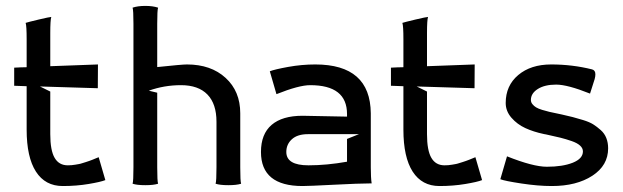

<svg xmlns="http://www.w3.org/2000/svg" viewBox="-20 -622 2099 647"><path d="M69.8 -185.1V-331.5L27.8 -333V-394Q35.2 -394.5 49.1 -395Q63 -395.5 69.8 -395.5V-490.2Q69.8 -534.7 66.4 -544.9Q73.7 -547.4 110.6 -556.2Q147.5 -564.9 152.8 -564.9Q149.4 -554.7 149.4 -509.8V-398.9L310.1 -404.8L309.6 -324.7L114.7 -330.6L149.4 -313.5V-169.9Q149.4 -115.2 164.1 -90.1Q178.7 -64.9 208.5 -64.9Q214.8 -64.9 221.2 -65.4Q227.5 -65.9 234.1 -67.1Q240.7 -68.4 245.6 -69.1Q250.5 -69.8 257.8 -72.3Q265.1 -74.7 268.8 -75.7Q272.5 -76.7 280.5 -79.6Q288.6 -82.5 291 -83.5Q293.5 -84.5 302.2 -88.1Q311 -91.8 312.5 -92.3L335 -15.1Q319.3 -8.8 278.6 -2Q237.8 4.9 191.4 4.9Q132.3 4.9 101.1 -43.7Q69.8 -92.3 69.8 -185.1Z M429.7 -58.1V-542Q429.7 -587.4 426.8 -596.2Q444.3 -602.1 469.7 -602.1Q495.1 -602.1 512.7 -596.2Q509.8 -587.4 509.8 -542V-396Q593.3 -404.8 609.9 -404.8Q690.9 -404.8 740.2 -359.6Q789.6 -314.5 789.6 -240.2V-58.1Q789.6 -11.7 792.5 -2.9Q777.8 2 749.5 2Q721.2 2 706.5 -2.9Q709.5 -11.7 709.5 -58.1V-211.9Q709.5 -272 679 -303.5Q648.4 -335 589.8 -335Q533.2 -335 481.4 -316.4Q486.3 -314.9 495.6 -313Q504.9 -311 509.8 -309.6V-58.1Q509.8 -11.7 512.7 -2.9Q498 2 469.7 2Q441.4 2 426.8 -2.9Q429.7 -11.7 429.7 -58.1Z M859.4 -109.9Q859.4 -170.4 895.3 -201.2Q931.2 -231.9 999.5 -231.9L1149.4 -229V-237.8Q1149.4 -335 1025.4 -335Q987.3 -335 911.6 -304.7L889.2 -381.8Q905.3 -388.2 950.9 -396.5Q996.6 -404.8 1042.5 -404.8Q1228 -404.8 1229.5 -240.2V-58.1Q1229.5 -23.4 1232.4 -3.9H1225.6Q1190.9 -3.9 1105.7 0.5Q1020.5 4.9 999.5 4.9Q859.4 4.9 859.4 -109.9ZM944.8 -109.9Q944.8 -64.9 1019.5 -64.9Q1081.1 -64.9 1149.4 -77.1V-153.8L1189.5 -169.9H1017.6Q982.4 -169.9 963.6 -152.8Q944.8 -135.7 944.8 -109.9Z M1339.4 -185.1V-331.5L1297.4 -333V-394Q1304.7 -394.5 1318.6 -395Q1332.5 -395.5 1339.4 -395.5V-490.2Q1339.4 -534.7 1335.9 -544.9Q1343.3 -547.4 1380.1 -556.2Q1417 -564.9 1422.4 -564.9Q1418.9 -554.7 1418.9 -509.8V-398.9L1579.6 -404.8L1579.1 -324.7L1384.3 -330.6L1418.9 -313.5V-169.9Q1418.9 -115.2 1433.6 -90.1Q1448.2 -64.9 1478 -64.9Q1484.4 -64.9 1490.7 -65.4Q1497.1 -65.9 1503.7 -67.1Q1510.3 -68.4 1515.1 -69.1Q1520 -69.8 1527.3 -72.3Q1534.7 -74.7 1538.3 -75.7Q1542 -76.7 1550 -79.6Q1558.1 -82.5 1560.5 -83.5Q1563 -84.5 1571.8 -88.1Q1580.6 -91.8 1582 -92.3L1604.5 -15.1Q1588.9 -8.8 1548.1 -2Q1507.3 4.9 1460.9 4.9Q1401.9 4.9 1370.6 -43.7Q1339.4 -92.3 1339.4 -185.1Z M1684.1 -274.9Q1684.1 -333.5 1726.3 -369.1Q1768.6 -404.8 1837.4 -404.8Q1908.7 -404.8 1975.1 -388.2Q1986.3 -385.3 1986.3 -371.6Q1986.3 -364.3 1983.9 -355.5L1968.3 -306.6Q1892.6 -336.9 1854 -336.9Q1815.9 -336.9 1792.5 -322.3Q1769 -307.6 1769 -285.2Q1769 -277.3 1774.2 -271Q1779.3 -264.6 1786.4 -260.3Q1793.5 -255.9 1807.1 -251.7Q1820.8 -247.6 1831.3 -245.1Q1841.8 -242.7 1860.8 -238.8Q1868.7 -237.3 1872.6 -236.3Q1896.5 -231 1909.9 -227.5Q1923.3 -224.1 1944.8 -217.5Q1966.3 -210.9 1978.8 -203.1Q1991.2 -195.3 2004.2 -183.8Q2017.1 -172.4 2023.2 -156.7Q2029.3 -141.1 2029.3 -122.1Q2029.3 -64.5 1976.1 -29.8Q1922.9 4.9 1839.4 4.9Q1793 4.9 1736.8 -3.7Q1680.7 -12.2 1666 -18.1L1688.5 -95.2Q1776.4 -60.1 1822.8 -60.1Q1876 -60.1 1910.2 -73.7Q1944.3 -87.4 1944.3 -111.8Q1944.3 -122.6 1934.8 -131.3Q1925.3 -140.1 1906.2 -146.7Q1887.2 -153.3 1868.4 -158Q1849.6 -162.6 1822.3 -168.5Q1820.3 -168.9 1819.1 -169.2Q1817.9 -169.4 1815.9 -169.7Q1814 -169.9 1812.5 -170.4Q1777.8 -177.7 1750.2 -190.4Q1722.7 -203.1 1703.4 -225.3Q1684.1 -247.6 1684.1 -274.9ZM1666 -18.1Z"/></svg>

Font: Nikodecs
Style: Medium
Weight: 500
Version: Version 0.29